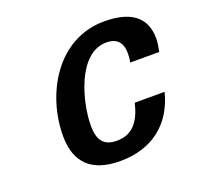

<svg xmlns="http://www.w3.org/2000/svg" viewBox="-99 -619 761 738"><g transform="rotate(-20 282.0 -250.0)"><path d="M99 -153C99 -43 157 13 274 13C403 13 493 -56 524 -179H402C385 -108 353 -65 288 -65C233 -65 213 -95 213 -154C213 -243 259 -434 378 -434C425 -434 442 -406 442 -367C442 -354 441 -342 438 -330H557C561 -349 564 -366 564 -383C564 -481 492 -513 398 -513C205 -513 99 -323 99 -153Z"/></g></svg>

Font: Perun SemiBold Italic
Style: Regular
Weight: 400
Italic angle: -12°
Foundry: Copyright (c) Stefan Peev, Context Ltd, 2016
Version: Version 1.026